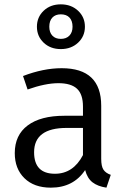

<svg xmlns="http://www.w3.org/2000/svg" viewBox="-20 -852 582 884"><path d="M339.5 -655.5Q308 -626 260 -626Q212 -626 181 -655.5Q150 -685 150 -729Q150 -773 181 -802.5Q212 -832 260 -832Q308 -832 339.5 -802.5Q371 -773 371 -729Q371 -685 339.5 -655.5ZM260 -786Q235 -786 221 -771Q207 -756 207 -729Q207 -703 221 -688Q235 -673 260 -673Q285 -673 299.5 -688Q314 -703 314 -729Q314 -756 300 -771Q286 -786 260 -786ZM446 -121Q446 -86 456.5 -70.5Q467 -55 490 -47L470 12Q430 6 406 -12.5Q382 -31 372 -69Q318 12 214 12Q137 12 92.5 -31.5Q48 -75 48 -147Q48 -230 107.5 -274.5Q167 -319 276 -319H362V-361Q362 -418 334.5 -443.5Q307 -469 249 -469Q189 -469 107 -440L86 -502Q180 -538 264 -538Q446 -538 446 -365ZM233 -52Q317 -52 362 -138V-263H287Q137 -263 137 -151Q137 -52 233 -52Z"/></svg>

Font: FiraGO Book
Style: Regular
Weight: 350
Designer: bBox Type
Foundry: bBox Type GmbH
Version: Version 1.001;PS 001.001;hotconv 1.0.88;makeotf.lib2.5.64775